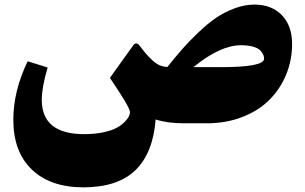

<svg xmlns="http://www.w3.org/2000/svg" viewBox="-20 -533 1317 830"><path d="M1121.6 -279.3Q1121.6 -287.1 1118.7 -294.9Q1115.7 -302.7 1106.7 -313.5Q1097.7 -324.2 1075.7 -330.8Q1053.7 -337.4 1021.5 -337.4Q932.1 -337.4 815.9 -242.7H934.1Q1121.6 -242.7 1121.6 -279.3ZM1242.7 -343.3Q1242.7 -272.5 1216.8 -210Q1190.9 -147.5 1144 -100.8Q1097.2 -54.2 1027.3 -27.1Q957.5 0 874 0H775.4Q703.1 0 652.8 -16.6Q641.6 128.4 565.7 202.4Q489.7 276.4 341.3 276.9Q198.2 276.9 117.9 200.2Q37.6 123.5 37.6 -15.1Q37.6 -140.1 99.6 -268.1L186 -241.2Q160.6 -155.3 160.6 -101.6Q160.6 46.9 344.2 46.9Q391.1 46.9 428.2 38.6Q465.3 30.3 485.8 18.8Q506.3 7.3 519.8 -6.8Q533.2 -21 537.6 -31.2Q542 -41.5 542 -48.3Q542 -68.4 455.1 -196.3L556.6 -337.9Q561.5 -345.2 568.4 -345.2Q575.2 -345.2 580.1 -339.4Q598.1 -315.9 609.6 -302.5Q621.1 -289.1 637.7 -273.4Q654.3 -257.8 670.4 -250.7Q686.5 -243.7 703.6 -243.7Q739.7 -288.6 768.8 -321.8Q797.9 -355 838.1 -393.3Q878.4 -431.6 914.3 -456.1Q950.2 -480.5 993.9 -496.8Q1037.6 -513.2 1079.6 -513.2Q1154.3 -513.2 1198.5 -467.3Q1242.7 -421.4 1242.7 -343.3Z"/></svg>

Font: Sahel Black FD-WOL
Style: Black-FD-WOL
Weight: 900
Foundry: Saber Rastikerdar (saber.rastikerdar@gmail.com)
Version: Version 2.0.2